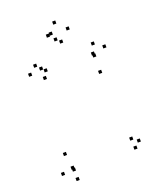

<svg xmlns="http://www.w3.org/2000/svg" viewBox="-172 -1047 964 1169"><g transform="rotate(-20 310.0 -462.0)"><path d="M534.5 -40V-60H514.5V-40ZM568.5 -73.5V-93.5H548.5V-73.5ZM529.5 -100.5V-120.5H509.5V-100.5ZM137 -42.5V-62.5H117V-42.5ZM133.5 -56V-76H113.5V-56ZM490.5 -547V-567H470.5V-547ZM567.5 -684V-704H547.5V-684ZM507.5 -724.5V-744.5H487.5V-724.5ZM159.5 -689V-709H139.5V-689ZM182 -669V-689H162V-669ZM131.5 -717.5V-737.5H111.5V-717.5ZM84 -676.5V-696.5H64V-676.5ZM161.5 -627V-647H141.5V-627ZM487.5 -667V-687H467.5V-667ZM491 -653V-673H471V-653ZM118 -150.5V-170.5H98V-150.5ZM65.5 -40.5V-60.5H45.5V-40.5ZM138.5 19V-1H118.5V19ZM395 -863V-883H375V-863ZM330.5 -924.5V-944.5H310.5V-924.5ZM267 -863V-883H247V-863ZM303 -825.5V-845.5H283V-825.5ZM287.5 -868.5V-888.5H267.5V-868.5ZM330.5 -801.5V-821.5H310.5V-801.5Z"/></g></svg>

Font: Monaspace Radon Dots Var
Style: Regular
Weight: 400
Designer: Riley Cran and the Lettermatic Team
Version: Version 1.100 (Monaspace Radon Dots)